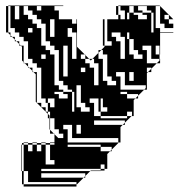

<svg xmlns="http://www.w3.org/2000/svg" viewBox="-20 -520 671 698"><path d="M18 -466V-482H10V-466ZM34 -450H50V-498H34ZM130 -482V-498H114V-482ZM434 -450V-482H410V-466H418V-450ZM594 -450V-466H578V-450ZM258 -434V-450H242V-434ZM162 -386H178V-450H162ZM498 -482V-474H530V-402H538V-474H530V-482H514V-498H482V-482ZM98 -402V-418H82V-402ZM258 -306V-402H242V-418H226V-386H242V-306ZM386 -370H360V-354H386ZM226 -354H210V-242H226ZM146 -306V-322H130V-306ZM498 -306V-322H482V-338H466V-378H450V-402H442V-378H450V-322H466V-306ZM274 -306H290V-320L288 -322H274ZM290 -258V-274H274V-258ZM466 -258H450V-226H466ZM178 -210H194V-194H210V-186H242V-114H250V-186H242V-194H226V-210H210V-226H194V-338H178V-354H162V-370H146V-434H130V-450H114V-466H98V-482H82V-498H66V-466H82V-450H98V-434H114V-418H130V-354H146V-338H162V-322H178ZM306 -114V-130H290V-146H274V-210H258V-130H274V-114ZM442 -90V-98H346V-114H338V-162H306V-146H322V-98H346V-90ZM258 -34H274V-66H258ZM210 -18V-34H194V-50H178V-90H162V-114H154V-130H178V-162H154V-146H162V-130H154V-146H146V-162H130V-274H114V-290H98V-306H82V-370H66V-386H50V-402H34V-418H10V-402H18V-392L24 -386H34V-376L40 -370H50V-360L56 -354H66V-294L70 -290H82V-278L86 -274H98V-262L102 -258H114V-146H130V-130H146V-114H154V-106L160 -100V-90H162V-48L176 -34H178V-32L192 -18ZM178 6V0H162V6ZM114 30H130V6H114V0H130V-2H146V0H130V6H146V78H178V62H162V6H146V0H162V-2H178V-32L176 -34H162V-48L160 -50V-90H154V-106L110 -150V-250L102 -258H98V-262L86 -274H82V-278L70 -290H66V-294L60 -300V-350L56 -354H50V-360L40 -370H34V-376L24 -386H18V-392L10 -400V-402H2V-498H10V-482H18V-498H10V-500H210V-498H178V-482H194V-450H260V-350L288 -322H290V-320L304 -306H316L310 -300L304 -306H290V-290H306V-274H322V-210H338V-290H322V-306H316L338 -328V-338H348L338 -328V-306H354V-226H370V-210H402V-226H386V-242H370V-322H354V-338H348L360 -350V-354H354V-450H360V-434H370V-450H410V-466H402V-498H410V-482H418V-498H410V-500H560L610 -450H594V-434H610V-418H578V-434H562V-498H546V-418H562V-402H610V-400H562V-338H560V-354H546V-322H560V-306H562V-290H550L560 -300V-306H530V-354H498V-338H514V-290H550L530 -270V-258H518L530 -270V-274H514V-258H518L514 -254V-194H504L510 -200V-210H434V-258H402V-242H418V-194H504L482 -172V-162H472L482 -172V-178H442V-186H418V-178H442V-162H472L466 -156V-98H458L460 -100V-114H442V-98H458L434 -74V-66H426L434 -74V-82H322V-66H426L418 -58V-2H410V-18H242V-66H210V-50H226V-2H410V0L386 24V30H380L386 24V14H346V6H226V14H346V30H380L370 40V94H360V78H346V94H360V100H346V102H308L310 100H346V94H130V102H308L290 120V126H284L290 120V110H130V126H284L260 150H258V142H82V102H66V6H60V0H66V-2H82V0H66V6H82V30H98V6H82V0H98V-2H114V0H98V6H114ZM18 -450V-466H10V-450ZM18 -434V-450H10V-434ZM450 -498V-474H466V-466H482V-450H514V-466H498V-474H466V-498ZM442 -474V-450H450V-474ZM18 -434H10V-418H18ZM370 -418V-434H360V-418ZM370 -418H360V-402H370ZM370 -386V-402H360V-386ZM370 -386H360V-370H370ZM562 -322H560V-338H562ZM402 -370H418V-306H434V-386H418V-402H386V-386H402ZM210 -178V-186H178V-178H194V-162H226V-178ZM354 -130V-162H346V-114H370V-130ZM258 158H66V150H60V102H58V6H60V102H66V150H258Z"/></svg>

Font: Rubik Broken Fax
Style: Regular
Weight: 400
Designer: Hubert and Fischer, NaN
Foundry: Hubert and Fischer, NaN
Version: Version 2.201